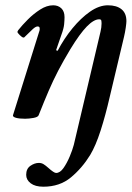

<svg xmlns="http://www.w3.org/2000/svg" viewBox="-20 -436 498 726"><path d="M144 270Q113 270 96 257Q79 244 79 225Q79 202 95 191Q111 180 127 180Q137 180 145 185Q153 190 163 199Q173 208 180.5 213Q188 218 192 218Q207 218 220 199.5Q233 181 243.5 156Q254 131 259 112L360 -316Q362 -324 363 -332Q364 -340 364 -347Q364 -354 363 -358.5Q362 -363 355 -363Q335 -363 308.5 -336Q282 -309 246 -250Q219 -205 200 -168.5Q181 -132 164 -92.5Q147 -53 126 0Q123 7 106 10Q89 13 75 13Q53 13 40.5 9.5Q28 6 29 0L128 -316Q130 -321 130 -324Q130 -327 130 -329Q130 -336 122 -336Q115 -336 104 -326Q93 -316 75 -298Q73 -296 72 -295Q71 -294 69 -294Q64 -294 55 -303Q46 -312 46 -315Q46 -316 46.5 -317.5Q47 -319 49 -322Q64 -341 85.5 -362.5Q107 -384 132 -400Q157 -416 181 -416Q200 -416 212 -404.5Q224 -393 224 -371Q224 -360 222.5 -344Q221 -328 212 -304L192 -246L198 -244Q222 -290 254 -329Q286 -368 320.5 -392Q355 -416 388 -416Q421 -416 439.5 -401Q458 -386 458 -356Q458 -349 455.5 -331.5Q453 -314 449 -297L395 -70Q379 0 360.5 57.5Q342 115 321 150Q291 199 248.5 234.5Q206 270 144 270Z"/></svg>

Font: Junicode VF
Style: Italic
Weight: 400
Italic angle: -11°
Designer: Peter S. Baker
Version: Version 2.209